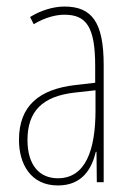

<svg xmlns="http://www.w3.org/2000/svg" viewBox="-20 -557 406 587"><path d="M177 -537C143 -537 104 -525 72 -505L83 -483C120 -505 153 -512 177 -512C244 -512 271 -475 271 -355V-304L210 -297C100 -284 38 -234 38 -129C38 -57 73 10 157 10C233 10 261 -43 273 -93H275L276 0H297V-358C297 -489 261 -537 177 -537ZM209 -274 272 -281V-220C272 -97 241 -12 157 -12C99 -12 64 -54 64 -129C64 -217 110 -263 209 -274Z"/></svg>

Font: Noto Sans Devanagari UI ExtraCondensed Thin
Style: Regular
Weight: 100
Width: 2
Designer: Jelle Bosma - Monotype Design Team
Foundry: Monotype Imaging Inc.
Version: Version 2.004